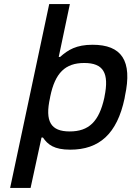

<svg xmlns="http://www.w3.org/2000/svg" viewBox="-20 -730 649 948"><path d="M595 -244 597 -256C635 -431 580 -509 437 -509C357 -509 316 -484 277 -449H270L325 -710H223L30 198H131L185 -51H192C216 -16 247 9 327 9C470 9 558 -69 595 -244ZM227 -247 228 -253C252 -370 302 -419 396 -419C490 -419 520 -370 496 -253L495 -247C469 -130 419 -81 324 -81C231 -81 201 -130 227 -247Z"/></svg>

Font: LT Wave Mono Medium
Style: Italic
Weight: 500
Designer: Daniel Lyons
Version: Version 2.5 (Glyphs App)